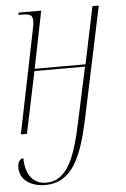

<svg xmlns="http://www.w3.org/2000/svg" viewBox="-54 -576 555 847"><g transform="rotate(-5 223.0 -152.0)"><path d="M112 232C231 232 276 123 311 -39L416 -536H388L335 -283H110L161 -536H61L59 -526H72C112 -526 122 -520 122 -493C122 -482 120 -468 117 -456L24 0H51L108 -273H332L281 -36C250 109 216 222 117 222C56 222 26 173 26 106C10 106 0 122 0 145C0 200 50 232 112 232Z"/></g></svg>

Font: Noto Serif Display Condensed Thin
Style: Italic
Weight: 100
Width: 3
Italic angle: -12°
Designer: Monotype Design Team
Foundry: Monotype Imaging Inc.
Version: Version 2.009